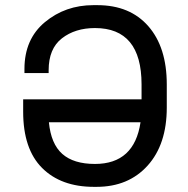

<svg xmlns="http://www.w3.org/2000/svg" viewBox="-20 -716 729 746"><path d="M358 -696Q485 -696 556.5 -614Q628 -532 628 -388V-298Q628 -155 553.5 -72.5Q479 10 355 10H345Q217 10 143.5 -63.5Q70 -137 70 -282V-330H530V-388Q530 -607 349 -607Q272 -607 220.5 -567Q169 -527 169 -443V-432H75V-448Q75 -564 154.5 -630Q234 -696 343 -696ZM349 -79Q502 -79 526 -241H170Q178 -157 222 -118Q266 -79 349 -79Z"/></svg>

Font: Chivo
Style: Regular
Weight: 400
Designer: Hector Gatti
Foundry: Omnibus-Type
Version: Version 1.007;PS 001.007;hotconv 1.0.88;makeotf.lib2.5.64775